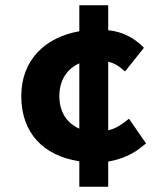

<svg xmlns="http://www.w3.org/2000/svg" viewBox="-20 -674 613 731"><path d="M206 -308C206 -368 234 -411 282 -433V-184C235 -205 206 -247 206 -308ZM458 -212C439 -197 419 -184 392 -178V-439C411 -435 428 -426 444 -412L456 -402L528 -492L519 -501C489 -529 449 -553 392 -559V-654H282V-555C151 -532 61 -445 61 -308C61 -169 144 -81 282 -60V37H392V-59C441 -67 488 -87 526 -120L536 -128L471 -222Z"/></svg>

Font: Falling Sky
Style: Bd+
Weight: 400
Designer: Paul D. Hunt
Foundry: Adobe Systems Incorporated
Version: Version 1.02